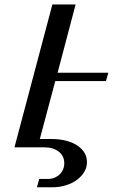

<svg xmlns="http://www.w3.org/2000/svg" viewBox="-20 -647 523 843"><path d="M455.6 -327.6 445.3 -291H222.7L154.8 -36.6H208Q240.7 -36.6 268.8 -29.5Q296.9 -22.5 317.6 -9.3Q338.4 3.9 350.1 22.5Q361.8 41 361.8 64.5Q361.8 87.9 349.9 107.9Q337.9 127.9 317.1 143.1Q296.4 158.2 268.6 166.7Q240.7 175.3 209.5 175.3H142.1L152.3 138.7H189.9Q206.1 138.7 219.2 133.3Q232.4 127.9 241.9 118.7Q251.5 109.4 256.8 96.9Q262.2 84.5 262.2 69.8Q262.2 53.7 255.9 40.8Q249.5 27.8 238 18.8Q226.6 9.8 210.9 4.9Q195.3 0 177.2 0H43.5L210 -627.4H312L232.9 -327.6Z"/></svg>

Font: Arian Grqi
Style: Regular
Weight: 400
Designer: Ruben Hakobyan (Tarumian)
Foundry: Ruben Hakobyan (Tarumian)
Version: Version 1.003